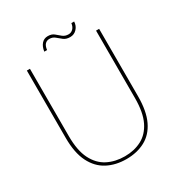

<svg xmlns="http://www.w3.org/2000/svg" viewBox="-190 -943 1009 1079"><g transform="rotate(-30 314.5 -403.0)"><path d="M80 -267V-704H100V-267Q100 -173 128.5 -117Q157 -61 206 -36Q255 -11 317 -11Q378 -11 426 -36Q474 -61 501.5 -117Q529 -173 529 -267V-704H549V-267Q549 -170 520 -109.5Q491 -49 438.5 -21Q386 7 317 7Q248 7 194.5 -21Q141 -49 110.5 -109.5Q80 -170 80 -267ZM218 -747Q222 -777 237.5 -795Q253 -813 278 -813Q303 -813 318 -800.5Q333 -788 348 -775.5Q363 -763 386 -763Q402 -763 414.5 -775Q427 -787 430 -810H448Q447 -783 429.5 -764Q412 -745 386 -745Q360 -745 344 -757.5Q328 -770 313.5 -782.5Q299 -795 278 -795Q261 -795 250 -783.5Q239 -772 236 -747Z"/></g></svg>

Font: Poppins Variable
Style: Regular
Weight: 100
Designer: Jonny Pinhorn
Foundry: Indian Type Foundry
Version: Version 6.000